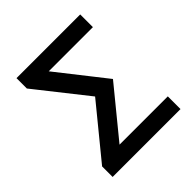

<svg xmlns="http://www.w3.org/2000/svg" viewBox="-163 -698 812 812"><g transform="rotate(-45 243.0 -291.5)"><path d="M51 0V-63L258 -316L259 -268L59 -521V-583H440V-507H146V-545L345 -292L138 -39V-76H457V0Z"/></g></svg>

Font: Rokkitt Medium
Style: Regular
Weight: 500
Version: Version 3.103